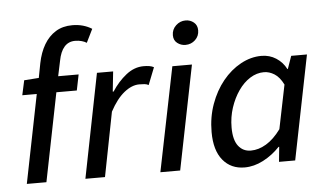

<svg xmlns="http://www.w3.org/2000/svg" viewBox="-51 -803 1528 898"><g transform="rotate(-5 713.0 -354.5)"><path d="M41 0 124 -415H56L71 -484L140 -489L153 -557Q163 -607 184.5 -643.5Q206 -680 239 -700.5Q272 -721 317 -721Q344 -721 367 -714.5Q390 -708 409 -696L378 -633Q369 -639 355 -643Q341 -647 324 -647Q293 -647 273.5 -625Q254 -603 246 -560L231 -489H327L312 -415H216L133 0Z M316 0 413 -489H489L479 -395H483Q512 -440 550.5 -470.5Q589 -501 633 -501Q648 -501 660 -499Q672 -497 681 -492L649 -411Q641 -416 629.5 -417Q618 -418 605 -418Q570 -418 534 -389Q498 -360 467 -302L408 0Z M668 0 767 -489H859L761 0ZM837 -583Q816 -583 799 -596Q782 -609 782 -633Q782 -660 801.5 -678.5Q821 -697 847 -697Q869 -697 885.5 -683.5Q902 -670 902 -646Q902 -619 883 -601Q864 -583 837 -583Z M1063 12Q999 12 961 -34Q923 -80 923 -166Q923 -236 945 -297Q967 -358 1004 -403.5Q1041 -449 1088.5 -475Q1136 -501 1186 -501Q1224 -501 1254.5 -481.5Q1285 -462 1302 -429H1304L1325 -489H1399L1301 0H1225L1232 -70H1229Q1194 -33 1150.5 -10.5Q1107 12 1063 12ZM1099 -64Q1135 -64 1171 -85.5Q1207 -107 1240 -152L1282 -358Q1264 -394 1240 -409Q1216 -424 1191 -424Q1157 -424 1126 -404.5Q1095 -385 1071 -350.5Q1047 -316 1032.5 -272Q1018 -228 1018 -179Q1018 -121 1040 -92.5Q1062 -64 1099 -64Z"/></g></svg>

Font: Source Sans 3 Medium
Style: Italic
Weight: 500
Italic angle: -11°
Designer: Paul D. Hunt
Foundry: Adobe
Version: Version 3.052;hotconv 1.1.0;makeotfexe 2.6.0